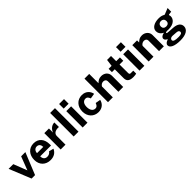

<svg xmlns="http://www.w3.org/2000/svg" viewBox="402 -2493 4398 4398"><g transform="rotate(-45 2601.5 -293.5)"><path d="M412 -530 286 -201 158 -530H6L221 0H333L549 -530Z M1071 -221V-263C1071 -422 986 -540 823 -540C660 -540 565 -417 565 -259C565 -94 674 10 832 10C940 10 1018 -38 1059 -130L945 -159C920 -119 879 -98 830 -98C762 -98 720 -142 720 -221ZM721 -324C720 -380 758 -438 823 -438C893 -438 923 -385 923 -324Z M1319 0V-281C1319 -341 1366 -404 1499 -393L1498 -540C1408 -540 1342 -477 1313 -398V-530H1163V0Z M1740 0V-762H1584V0Z M1875 -530V0H2031V-530ZM1874 -762V-613H2033V-762Z M2385 -540C2234 -540 2128 -427 2128 -263C2128 -100 2235 10 2385 10C2514 10 2589 -75 2606 -164L2483 -186C2467 -143 2446 -100 2389 -100C2320 -100 2272 -162 2272 -265C2272 -366 2317 -423 2387 -423C2442 -423 2459 -386 2479 -339L2606 -360C2591 -451 2518 -540 2385 -540Z M2852 0V-351C2874 -390 2911 -413 2952 -413C2998 -413 3032 -387 3032 -344V0H3188V-365C3188 -466 3110 -533 3008 -533C2927 -533 2895 -502 2849 -461V-762H2696V0Z M3614 -531H3493V-699H3365L3343 -530H3246V-423H3338V-138C3338 -53 3375 6 3518 6C3568 6 3601 -1 3615 -7V-101H3533C3510 -101 3494 -109 3494 -147L3493 -423H3614Z M3718 -530V0H3874V-530ZM3717 -762V-613H3876V-762Z M4169 0V-353C4191 -391 4229 -413 4271 -413C4316 -413 4349 -387 4349 -344V0H4505V-368C4505 -463 4423 -534 4326 -534C4245 -534 4213 -503 4167 -463V-530H4013V0Z M4872 175C5059 175 5157 105 5157 3C5157 -78 5097 -140 4961 -149C4915 -152 4873 -154 4852 -156C4791 -159 4760 -162 4760 -179C4760 -189 4772 -197 4808 -199C4822 -197 4849 -197 4863 -197C5023 -197 5104 -283 5104 -373C5104 -388 5100 -402 5097 -410C5093 -424 5095 -430 5115 -433C5137 -436 5159 -438 5185 -442L5186 -560C5150 -546 5102 -526 5061 -510C5052 -506 5029 -496 5026 -499C4988 -521 4947 -538 4873 -538C4733 -538 4620 -479 4620 -372C4620 -313 4654 -253 4727 -219C4653 -206 4617 -171 4617 -132C4617 -98 4643 -74 4676 -58C4684 -55 4685 -51 4676 -47C4620 -27 4580 0 4580 46C4580 121 4678 175 4872 175ZM4867 -282C4811 -282 4776 -316 4776 -367C4776 -419 4811 -457 4867 -457C4924 -457 4958 -419 4958 -367C4958 -316 4925 -282 4867 -282ZM4897 89C4787 89 4732 73 4732 28C4732 -3 4763 -32 4812 -30L4930 -22C4982 -19 5009 1 5009 33C5009 69 4981 89 4897 89Z"/></g></svg>

Font: Cheyenne Sans
Style: Bold
Weight: 700
Designer: The Public Sans project authors (U.S. Web Design System), Libre Franklin designed by Pablo Impallari and Rodrigo Fuenzal
Foundry: The Cheyenne Sans Project Authors
Version: Version 2.007